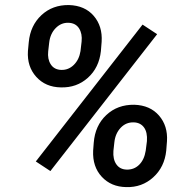

<svg xmlns="http://www.w3.org/2000/svg" viewBox="-20 -742 757 772"><path d="M257.3 -721.7Q321.3 -719.7 356.9 -678.2Q392.6 -636.7 388.7 -574.2L385.7 -536.6Q378.4 -469.7 333.3 -429.2Q288.1 -388.7 224.6 -390.6Q163.1 -391.6 125.7 -433.1Q88.4 -474.6 92.3 -536.6L95.7 -572.8Q102.1 -639.6 146.7 -681.2Q191.4 -722.7 257.3 -721.7ZM173.8 -535.6Q170.4 -504.4 184.1 -483.2Q197.8 -461.9 226.1 -460.9Q255.4 -460 276.9 -481.2Q298.3 -502.4 303.7 -536.6L308.1 -574.7Q311.5 -606.4 297.9 -627.9Q284.2 -649.4 255.4 -650.4Q225.6 -651.4 203.6 -628.7Q181.6 -606 177.7 -569.8ZM520 -320.8Q583.5 -318.8 619.4 -277.3Q655.3 -235.8 651.4 -174.3L648.4 -136.2Q641.6 -70.3 596.2 -29.1Q550.8 12.2 487.3 10.3Q426.8 9.3 389.2 -31.2Q351.6 -71.8 354.5 -136.2L356.9 -168Q362.3 -237.3 407.5 -279.5Q452.6 -321.8 520 -320.8ZM436 -135.3Q433.6 -101.6 447.8 -81.3Q461.9 -61 488.8 -60.1Q518.6 -59.1 539.3 -79.3Q560.1 -99.6 565.9 -136.2L570.8 -174.8Q573.2 -210 559.1 -229.5Q544.9 -249 518.1 -250Q486.8 -251 465.3 -228.3Q443.8 -205.6 439.9 -170.4ZM182.6 -54.2 124 -92.8 553.2 -643.1 611.8 -604.5Z"/></svg>

Font: Roboto Medium
Style: Italic
Weight: 500
Italic angle: -12°
Designer: Google
Version: Version 2.134; 2016